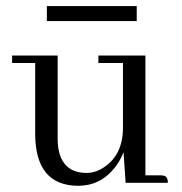

<svg xmlns="http://www.w3.org/2000/svg" viewBox="-20 -596 594 626"><path d="M502.9 -24.4H454.1V-415H300.8V-390.6H380.9V-179.7Q380.9 -91.8 319.3 -50.8Q292 -32.2 262.7 -32.2Q182.6 -32.2 169.9 -114.3Q168 -127.9 168 -143.6V-415H19.5V-390.6H94.7V-158.2Q95.7 8.8 234.4 9.8Q307.6 9.8 354.5 -49.8Q372.1 -72.3 382.8 -99.6L389.6 0H527.3Q527.3 -21.5 512.7 -23.4Q508.8 -24.4 502.9 -24.4ZM132.8 -527.3H425.8V-576.2H132.8Z"/></svg>

Font: Abhaya Libre
Style: Regular
Weight: 400
Designer: Pushpananda Ekanayake, Sol Matas, Pathum Egodawatta
Foundry: Mooniak
Version: Version 1.050 ; ttfautohint (v1.6)